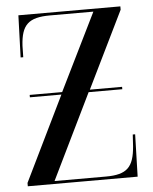

<svg xmlns="http://www.w3.org/2000/svg" viewBox="-52 -758 638 801"><g transform="rotate(-5 267.0 -357.0)"><path d="M32 0H492L497 -177H487L484 -128C477 -41 449 -12 360 -12H145L319 -369H460V-379H325L482 -700V-714H55L49 -538H60L61 -586C66 -673 96 -702 186 -702H368L209 -379H73V-369H205L32 -14Z"/></g></svg>

Font: Noto Serif Display Condensed Medium
Style: Regular
Weight: 500
Width: 3
Designer: Monotype Design Team
Foundry: Monotype Imaging Inc.
Version: Version 2.009